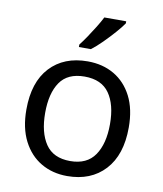

<svg xmlns="http://www.w3.org/2000/svg" viewBox="-86 -836 777 916"><g transform="rotate(10 302.5 -378.0)"><path d="M551 -269Q551 -136 483.5 -63Q416 10 301 10Q230 10 174.5 -22.5Q119 -55 87 -117.5Q55 -180 55 -269Q55 -402 122 -474Q189 -546 304 -546Q377 -546 432.5 -513.5Q488 -481 519.5 -419.5Q551 -358 551 -269ZM146 -269Q146 -174 183.5 -118.5Q221 -63 303 -63Q384 -63 422 -118.5Q460 -174 460 -269Q460 -364 422 -418Q384 -472 302 -472Q220 -472 183 -418Q146 -364 146 -269ZM451 -756Q439 -738 414 -709.5Q389 -681 360.5 -652.5Q332 -624 308 -606H250V-618Q265 -637 282.5 -663Q300 -689 317 -716.5Q334 -744 345 -766H451Z"/></g></svg>

Font: RS Noto Sans
Style: Regular
Weight: 400
Designer: Monotype Design Team
Foundry: Monotype Imaging Inc.
Version: Version 3.10